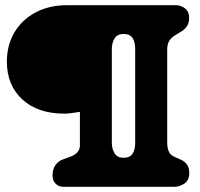

<svg xmlns="http://www.w3.org/2000/svg" viewBox="-20 -720 772 740"><path d="M653.5 0H224Q206.5 0 194.5 -11.8Q182.5 -23.5 182.5 -43.5Q182.5 -68 193.5 -83.5Q204.5 -99 221 -105L251 -116Q288 -129.5 288 -160V-289Q269.5 -286 255 -284Q240.5 -282 229 -282Q125 -282 65.8 -337Q6.5 -392 6.5 -482Q6.5 -546.5 36 -595.8Q65.5 -645 117.8 -672.5Q170 -700 237.5 -700H658Q676 -700 692.5 -688Q709 -676 709 -652Q709 -632.5 701 -619.8Q693 -607 681 -600L656.5 -585Q640.5 -575.5 632.5 -562.8Q624.5 -550 624.5 -530.5V-169.5Q624.5 -150 630.5 -136.2Q636.5 -122.5 651.5 -116L676 -105Q691.5 -98.5 700.5 -86Q709.5 -73.5 709.5 -53Q709.5 -25 690.5 -12.5Q671.5 0 653.5 0ZM501 -167.5V-532.5Q501 -557 491.2 -573Q481.5 -589 456 -589Q431.5 -589 421.2 -571.2Q411 -553.5 411 -532.5V-167.5Q411 -147.5 421.2 -129.8Q431.5 -112 456 -112Q481.5 -112 491.2 -128Q501 -144 501 -167.5Z"/></svg>

Font: Fraunces 72pt S100 Black
Style: Regular
Weight: 900
Version: Version 1.000; ttfautohint (v1.8.3)